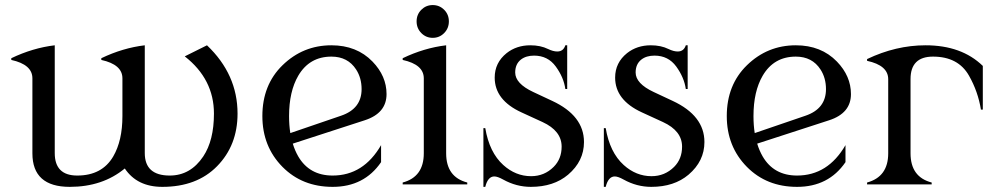

<svg xmlns="http://www.w3.org/2000/svg" viewBox="-20 -725 3894 755"><path d="M254.4 9.8Q107.4 9.8 107.4 -122.1V-417Q107.4 -471.2 24.4 -489.3V-496.1Q108.9 -536.6 195.3 -546.9V-123Q195.3 -34.7 283.7 -34.7Q381.3 -34.7 425.3 -109.9Q461.4 -171.9 461.4 -268.6V-417Q461.4 -471.2 378.4 -489.3V-496.1Q462.9 -536.6 549.3 -546.9V-123Q549.3 -34.7 647.5 -34.7Q729 -34.7 779.3 -109.9Q821.3 -172.9 821.3 -278.3Q821.3 -413.6 706.5 -503.4L793.9 -546.9Q914.1 -432.6 914.1 -278.3Q914.1 -153.3 833.5 -71.3Q753.9 9.8 618.2 9.8Q519 9.8 470.7 -62.5Q383.3 9.8 254.4 9.8Z M1121.6 -201.7Q1121.6 -201.7 1321.3 -270Q1401.9 -297.4 1401.9 -374.5Q1401.9 -418.5 1380.4 -451.7Q1347.7 -502.4 1283.2 -502.4Q1196.8 -502.4 1152.8 -427.2Q1116.7 -365.2 1116.7 -268.6Q1116.7 -232.4 1121.6 -201.7ZM1288.1 9.8Q1168.5 9.8 1090.8 -68.8Q1011.7 -148.9 1011.7 -268.6Q1011.7 -391.1 1090.8 -468.3Q1171.4 -546.9 1283.2 -546.9Q1382.8 -546.9 1444.8 -482.9Q1500 -425.8 1500 -355Q1500 -279.8 1414.1 -252L1131.3 -160.2Q1139.6 -132.8 1152.8 -109.9Q1196.8 -34.7 1288.1 -34.7Q1409.2 -34.7 1478.5 -154.3V-87.4Q1412.1 9.8 1288.1 9.8Z M1636.7 -686.5Q1655.3 -705.1 1681.6 -705.1Q1708 -705.1 1726.6 -686.5Q1745.1 -668 1745.1 -640.9Q1745.1 -613.8 1726.6 -595Q1708 -576.2 1681.6 -576.2Q1655.3 -576.2 1636.7 -595Q1618.2 -613.8 1618.2 -640.9Q1618.2 -668 1636.7 -686.5ZM1563.5 0V-7.3Q1646.5 -29.3 1646.5 -122.1V-417Q1646.5 -471.2 1563.5 -489.3V-496.1Q1647.9 -536.6 1734.4 -546.9V-122.1Q1734.4 -28.8 1817.4 -7.3V0Z M2067.4 9.8Q2010.3 9.8 1958.5 -19Q1936.5 -31.2 1923.8 -31.2Q1898.4 -31.2 1888.2 9.8H1880.9V-221.2H1888.2Q1904.3 -125.5 1959 -76.2Q2007.8 -32.2 2068.4 -32.2Q2120.6 -32.2 2157.2 -68.8Q2188.5 -100.1 2188.5 -148.4Q2188.5 -210.4 2113.3 -245.1L2030.3 -283.2Q1925.3 -331.5 1925.3 -419.9Q1925.3 -478.5 1972.2 -516.1Q2011.2 -546.9 2065.4 -546.9Q2105.5 -546.9 2135.3 -532.2Q2155.3 -522.5 2171.4 -522.5Q2195.3 -522.5 2203.1 -546.9H2210.4V-375H2203.1Q2196.8 -420.4 2165.5 -463.4Q2134.3 -506.3 2080.1 -506.3Q2048.3 -506.3 2028.3 -490.7Q2005.9 -473.1 2005.9 -439.9Q2005.9 -396.5 2076.7 -363.3L2151.9 -328.1Q2276.4 -270 2276.4 -166.5Q2276.4 -91.3 2213.9 -38.1Q2157.2 9.8 2067.4 9.8Z M2541 9.8Q2483.9 9.8 2432.1 -19Q2410.2 -31.2 2397.5 -31.2Q2372.1 -31.2 2361.8 9.8H2354.5V-221.2H2361.8Q2377.9 -125.5 2432.6 -76.2Q2481.4 -32.2 2542 -32.2Q2594.2 -32.2 2630.9 -68.8Q2662.1 -100.1 2662.1 -148.4Q2662.1 -210.4 2586.9 -245.1L2503.9 -283.2Q2398.9 -331.5 2398.9 -419.9Q2398.9 -478.5 2445.8 -516.1Q2484.9 -546.9 2539.1 -546.9Q2579.1 -546.9 2608.9 -532.2Q2628.9 -522.5 2645 -522.5Q2668.9 -522.5 2676.8 -546.9H2684.1V-375H2676.8Q2670.4 -420.4 2639.2 -463.4Q2607.9 -506.3 2553.7 -506.3Q2522 -506.3 2502 -490.7Q2479.5 -473.1 2479.5 -439.9Q2479.5 -396.5 2550.3 -363.3L2625.5 -328.1Q2750 -270 2750 -166.5Q2750 -91.3 2687.5 -38.1Q2630.9 9.8 2541 9.8Z M2947.8 -201.7Q2947.8 -201.7 3147.5 -270Q3228 -297.4 3228 -374.5Q3228 -418.5 3206.5 -451.7Q3173.8 -502.4 3109.4 -502.4Q3022.9 -502.4 2979 -427.2Q2942.9 -365.2 2942.9 -268.6Q2942.9 -232.4 2947.8 -201.7ZM3114.3 9.8Q2994.6 9.8 2917 -68.8Q2837.9 -148.9 2837.9 -268.6Q2837.9 -391.1 2917 -468.3Q2997.6 -546.9 3109.4 -546.9Q3209 -546.9 3271 -482.9Q3326.2 -425.8 3326.2 -355Q3326.2 -279.8 3240.2 -252L2957.5 -160.2Q2965.8 -132.8 2979 -109.9Q3022.9 -34.7 3114.3 -34.7Q3235.4 -34.7 3304.7 -154.3V-87.4Q3238.3 9.8 3114.3 9.8Z M3389.6 0V-7.3Q3472.7 -29.8 3472.7 -122.1V-413.6Q3472.7 -467.8 3389.6 -485.8V-492.7Q3502.9 -546.9 3619.6 -546.9Q3761.2 -546.9 3844.7 -465.8V-293.9H3837.4Q3825.7 -365.2 3790.5 -427.2Q3748 -502.4 3648.9 -502.4Q3560.5 -502.4 3560.5 -414.1V-122.1Q3560.5 -28.8 3643.6 -7.3V0Z"/></svg>

Font: Modern Antiqua
Style: Book
Weight: 400
Designer: Wojciech Kalinowski "wmk69" (wmk69@o2.pl)
Foundry: Wojciech Kalinowski "wmk69" (wmk69@o2.pl)
Version: Version 3.1.0; 2021-05-28